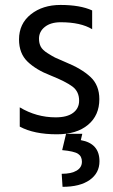

<svg xmlns="http://www.w3.org/2000/svg" viewBox="-20 -532 452 769"><path d="M349.1 -490.2Q301.3 -512.2 222.2 -512.2Q150.9 -512.2 103.5 -474.6Q56.2 -437 56.2 -374Q56.2 -317.9 90.6 -284.9Q125 -252 182.1 -230Q244.1 -205.1 270.5 -185.1Q296.9 -165 296.9 -128.9Q296.9 -98.1 272.9 -80.1Q249 -62 203.1 -62Q126 -62 59.1 -102.1V-24.9Q116.2 5.9 208 5.9Q287.1 5.9 332.5 -32Q377.9 -69.8 377.9 -134.8Q377.9 -190.9 342 -224.1Q306.2 -257.3 242.2 -283.2Q210 -296.9 200.4 -301.5Q190.9 -306.2 170.4 -319.1Q149.9 -332 143.1 -345.5Q136.2 -358.9 136.2 -377Q136.2 -405.8 159.7 -424.3Q183.1 -442.9 223.1 -442.9Q303.2 -442.9 349.1 -415ZM309.6 3.9H244.6L229 69.3Q276.9 73.7 292.5 84Q308.1 94.2 308.1 115.7Q308.1 138.7 286.9 151.4Q265.6 164.1 227.1 164.1L230.5 216.3Q300.3 216.3 339.4 188.7Q378.4 161.1 378.4 113.8Q378.4 42.5 303.7 29.3Z"/></svg>

Font: FAU Chimera
Style: Regular
Weight: 400
Version: Version 1.002;hotconv 1.0.117;makeotfexe 2.5.65602